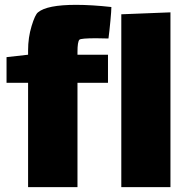

<svg xmlns="http://www.w3.org/2000/svg" viewBox="-20 -738 776 793"><path d="M300 -523V-512H426V-396H300V35H96V-396H7V-502L96 -512V-530Q96 -583 110.5 -630.5Q125 -678 137 -687Q174 -718 294 -718Q359 -718 440 -709Q440 -694 436 -651.5Q432 -609 428 -579L377 -580Q314 -580 308 -574Q300 -566 300 -523ZM481 -679 684 -687V35H481Z"/></svg>

Font: Lalezar
Style: Regular
Weight: 400
Designer: Borna Izadpanah
Foundry: Borna Izadpanah
Version: Version 1.003;November 28, 2018;FontCreator 11.5.0.2421 64-b